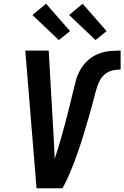

<svg xmlns="http://www.w3.org/2000/svg" viewBox="-20 -1005 664 1025"><path d="M175 0 115 -735H240L268 -245Q269 -223 270 -201Q271 -179 272 -157Q282 -187 291 -216.5Q300 -246 308.5 -276Q317 -306 325 -336Q333 -366 340.5 -395.5Q348 -425 355.5 -455Q363 -485 370 -515Q377 -545 385 -575Q393 -605 409 -633Q425 -661 449.5 -683Q474 -705 503.5 -717Q533 -729 563.5 -732Q594 -735 624 -735V-634Q602 -634 579 -628.5Q556 -623 538 -607Q520 -591 510 -569.5Q500 -548 493.5 -525.5Q487 -503 481.5 -481Q476 -459 470 -436.5Q464 -414 457.5 -392Q451 -370 444.5 -348Q438 -326 431.5 -304Q425 -282 418 -260Q411 -238 403.5 -216Q396 -194 388 -172Q380 -150 372 -128Q364 -106 354.5 -84.5Q345 -63 335 -41.5Q325 -20 313 0ZM490 -791 349 -925 421 -985 549 -839ZM294 -791 153 -925 226 -985 354 -839Z"/></svg>

Font: Iosevka SS04 Extended
Style: Bold Italic
Weight: 700
Width: 7
Italic angle: -9°
Monospace: yes
Designer: Belleve Invis
Foundry: Belleve Invis
Version: Version 19.0.0; ttfautohint (v1.8.4)